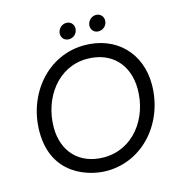

<svg xmlns="http://www.w3.org/2000/svg" viewBox="-123 -966 1011 1082"><g transform="rotate(-15 382.0 -424.5)"><path d="M367 8C583 8 738 -179 738 -398C738 -582 611 -709 427 -709C212 -709 57 -521 57 -302C57 -46 270 8 367 8ZM372 -70C230 -70 141 -164 141 -305C141 -475 251 -631 421 -631C566 -631 654 -534 654 -393C654 -221 542 -70 372 -70ZM349 -764C375 -762 399 -780 403 -806C408 -832 391 -855 365 -857C339 -859 316 -840 311 -814C307 -788 323 -766 349 -764ZM522 -764C548 -762 572 -780 576 -806C581 -832 564 -855 538 -857C512 -859 489 -840 484 -814C480 -788 496 -766 522 -764Z"/></g></svg>

Font: Fixel Display 20240404
Style: Italic
Weight: 400
Italic angle: -10°
Designer: AlfaBravo + MacPaw
Foundry: Kyrylo Tkachov, Marchela Mozhyna, Serhii Makarenko, Maria Weinstein, Zakhar Kryvoshyya
Version: Version 1.211;Glyphs 3.2 (3225)